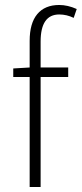

<svg xmlns="http://www.w3.org/2000/svg" viewBox="-20 -751 328 771"><path d="M33.2 -441.9V-476.1L99.1 -480V-586.9Q99.1 -657.7 129.6 -694.3Q160.2 -731 217.8 -731Q252 -731 288.1 -714.8L275.9 -679.2Q248 -692.9 217.8 -692.9Q143.1 -692.9 143.1 -584V-480H253.9V-441.9H143.1V0H99.1V-441.9Z"/></svg>

Font: Source Sans Pro Light
Style: Regular
Weight: 300
Designer: Paul D. Hunt
Foundry: Adobe Systems Incorporated
Version: Version 2.020;PS 2.0;hotconv 1.0.86;makeotf.lib2.5.63406